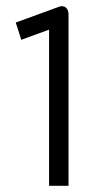

<svg xmlns="http://www.w3.org/2000/svg" viewBox="-20 -612 281 622"><path d="M49 -483 139 -516V-10H202V-565C202 -582 193 -592 180 -592C177 -592 174 -591 171 -590L31 -539Z"/></svg>

Font: Charger Pro
Style: LitNar
Weight: 300
Designer: Jasper
Foundry: Cannot Into Space Fonts
Version: Version 1.09